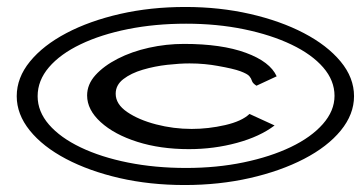

<svg xmlns="http://www.w3.org/2000/svg" viewBox="-20 -550 1040 551"><path d="M510 -19Q410 -19 323 -39Q236 -59 169.5 -94Q103 -129 65.5 -175.5Q28 -222 28 -274Q28 -327 66 -373.5Q104 -420 170.5 -455Q237 -490 324.5 -510Q412 -530 512 -530Q610 -530 697.5 -510Q785 -490 852 -455Q919 -420 957.5 -373.5Q996 -327 996 -274Q996 -222 958 -175.5Q920 -129 852.5 -94Q785 -59 697 -39Q609 -19 510 -19ZM514 -68Q602 -68 679 -84Q756 -100 814.5 -128Q873 -156 906.5 -194Q940 -232 940 -275Q940 -319 907.5 -356.5Q875 -394 816.5 -422Q758 -450 680.5 -466Q603 -482 514 -482Q425 -482 347.5 -466.5Q270 -451 211.5 -423Q153 -395 120.5 -357Q88 -319 88 -274Q88 -230 120.5 -192.5Q153 -155 211.5 -127Q270 -99 347.5 -83.5Q425 -68 514 -68ZM522 -122Q440 -122 374 -143Q308 -164 269 -199.5Q230 -235 230 -276Q230 -308 254 -334.5Q278 -361 318 -381.5Q358 -402 407.5 -413Q457 -424 508 -424Q616 -424 685.5 -398.5Q755 -373 774 -331L716 -304Q705 -311 703 -318Q701 -325 695.5 -331.5Q690 -338 670 -345.5Q650 -353 604 -361Q588 -364 567.5 -366Q547 -368 524 -368Q496 -368 460 -364Q424 -360 390 -350Q356 -340 334 -323Q312 -306 312 -281Q312 -251 345 -228.5Q378 -206 428 -193Q478 -180 530 -180Q578 -180 626 -191Q674 -202 696 -223L768 -190Q726 -158 660 -140Q594 -122 522 -122Z"/></svg>

Font: Inconsolata UltraExpanded Thin
Style: Regular
Weight: 100
Width: 9
Monospace: yes
Designer: Raph Levien, Cyreal, Brenton Simpson
Foundry: Raph Levien, Cyreal, Google
Version: Version 3.100; ttfautohint (v1.8.4.7-5d5b)